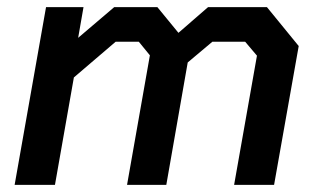

<svg xmlns="http://www.w3.org/2000/svg" viewBox="-20 -518 893 538"><path d="M109 -498H214L199 -412L300 -498H421L480 -426L563 -498H728L817 -389L748 0H636L700 -362L667 -401H575L506 -343L446 0H336L400 -363L369 -401H304L187 -301L134 0H21Z"/></svg>

Font: Chakra Petch SemiBold
Style: Italic
Weight: 600
Italic angle: -10°
Designer: Katatrad Aksorn Co.,Ltd.
Foundry: Cadson Demak Co.,Ltd.
Version: Version 1.000; ttfautohint (v1.6)